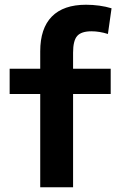

<svg xmlns="http://www.w3.org/2000/svg" viewBox="-20 -790 511 810"><path d="M149.7 0V-393.4H20.7V-500H149.7V-573.4Q149.7 -670.3 198.7 -720.2Q247.7 -770 343 -770Q370.7 -770 398.8 -766.2Q427 -762.3 450.6 -755L435.3 -646.7Q399.3 -658 366 -658Q323 -658 305.6 -638.2Q288.3 -618.4 288.3 -568V-500H447V-393.4H288.3V0Z"/></svg>

Font: M PLUS 2 Thin
Style: Regular
Weight: 100
Designer: Coji Morishita
Foundry: UNDERFOREST DESIGN
Version: Version 1.001